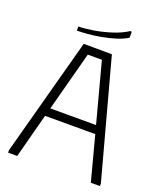

<svg xmlns="http://www.w3.org/2000/svg" viewBox="-154 -951 882 1049"><g transform="rotate(20 287.0 -426.5)"><path d="M20 0V-15L205 -700L369 -699L554 -15V0H501L433 -258H141L73 0ZM154 -306H420L328 -652H246ZM421 -853 429 -851V-817Q400 -799 362 -787.5Q324 -776 283.5 -768.5Q243 -761 207 -758Q171 -755 145 -755V-779Q179 -779 229 -787Q279 -795 331 -811.5Q383 -828 421 -853Z"/></g></svg>

Font: Phudu Light Light
Style: Regular
Weight: 300
Version: Version 1.005;gftools[0.9.23]